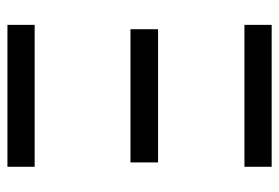

<svg xmlns="http://www.w3.org/2000/svg" viewBox="-140 -628 768 529"><g transform="rotate(90 244.5 -364.0)"><path d="M49 -653V-728H440V-653ZM61 -339V-415H428V-339ZM49 0V-75H440V0Z"/></g></svg>

Font: Murecho
Style: Regular
Weight: 400
Designer: Neil Summerour
Foundry: Positype
Version: Version 1.010; ttfautohint (v1.8.3)